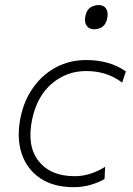

<svg xmlns="http://www.w3.org/2000/svg" viewBox="-20 -748 540 777"><path d="M278 9.5Q196 9.5 142 -27.2Q88 -64 67.2 -128Q46.5 -192 63.5 -274Q77.5 -342 114.8 -394.2Q152 -446.5 207 -475.8Q262 -505 328.5 -505Q424 -505 489.5 -459L474.5 -414Q439.5 -439 404.5 -449.8Q369.5 -460.5 328.5 -460.5Q250 -460.5 190.2 -410Q130.5 -359.5 110.5 -267Q87.5 -158.5 135.8 -96.8Q184 -35 282 -35Q315 -35 346.5 -45.2Q378 -55.5 405.5 -73L403 -23.5Q382.5 -11 349.5 -0.8Q316.5 9.5 278 9.5ZM360 -629.5Q340.5 -629.5 330.5 -644Q320.5 -658.5 325.5 -682.5Q330.5 -707.5 345.5 -717.5Q360.5 -727.5 380 -727.5Q400 -727.5 409.5 -712.8Q419 -698 414 -674Q409 -650 394.8 -639.8Q380.5 -629.5 360 -629.5Z"/></svg>

Font: Commissioner ExtraLight
Style: Italic
Weight: 200
Italic angle: -12°
Designer: Kostas Bartsokas
Foundry: Kostas Bartsokas
Version: Version 1.000; ttfautohint (v1.8.3)